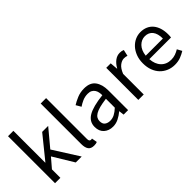

<svg xmlns="http://www.w3.org/2000/svg" viewBox="24 -1378 2056 2056"><g transform="rotate(-45 1052.0 -350.0)"><path d="M81.5 -711.9H162.6V-230H165.5L372.6 -485.8H463.4L300.8 -291L485.4 0H395.5L253.4 -233.9L162.6 -127.9V0H81.5Z M576.2 -711.9H658.2V-91.8Q658.2 -71.8 665.3 -64Q672.4 -56.2 681.2 -56.2Q685.1 -56.2 688.7 -56.2Q692.4 -56.2 699.2 -58.1L710 3.9Q702.1 7.8 691.2 10Q680.2 12.2 663.1 12.2Q616.2 12.2 596.2 -15.9Q576.2 -43.9 576.2 -98.1Z M807.1 -126Q807.1 -206.1 878.7 -248.5Q950.2 -291 1106 -308.1Q1106 -331.1 1101.6 -353Q1097.2 -375 1085.7 -392.1Q1074.2 -409.2 1055.2 -419.7Q1036.1 -430.2 1006.3 -430.2Q962.9 -430.2 926.5 -414.1Q890.1 -397.9 861.3 -377.9L828.1 -435.1Q862.3 -457 911.1 -477.5Q960 -498 1019 -498Q1107.9 -498 1147.9 -443.6Q1188 -389.2 1188 -297.9V0H1120.1L1113.3 -58.1H1111.3Q1076.2 -28.8 1035.6 -8.3Q995.1 12.2 950.2 12.2Q888.2 12.2 847.7 -23.9Q807.1 -60.1 807.1 -126ZM888.2 -131.8Q888.2 -89.8 912.6 -72Q937 -54.2 973.1 -54.2Q1008.3 -54.2 1039.8 -70.6Q1071.3 -86.9 1106 -119.1V-253.9Q1044.9 -246.1 1002.9 -235.1Q960.9 -224.1 935.5 -209Q910.2 -193.8 899.2 -174.3Q888.2 -154.8 888.2 -131.8Z M1342.8 -485.8H1410.6L1418 -397.9H1420.9Q1445.8 -443.8 1481.2 -470.9Q1516.6 -498 1558.6 -498Q1587.9 -498 1610.8 -487.8L1594.7 -416Q1583 -419.9 1573 -421.9Q1563 -423.8 1547.9 -423.8Q1516.6 -423.8 1483.2 -398.9Q1449.7 -374 1424.8 -312V0H1342.8Z M1653.8 -242.2Q1653.8 -301.8 1672.4 -349.4Q1690.9 -397 1721.4 -429.9Q1752 -462.9 1790.8 -480.5Q1829.6 -498 1871.6 -498Q1918 -498 1954.3 -481.9Q1990.7 -465.8 2015.4 -435.8Q2040 -405.8 2053 -363.8Q2065.9 -321.8 2065.9 -270Q2065.9 -243.2 2063 -225.1H1734.9Q1739.7 -146 1783.2 -100.1Q1826.7 -54.2 1897 -54.2Q1931.6 -54.2 1961.2 -64.7Q1990.7 -75.2 2017.6 -91.8L2046.9 -38.1Q2014.6 -18.1 1975.8 -2.9Q1937 12.2 1886.7 12.2Q1837.9 12.2 1795.4 -5.4Q1752.9 -22.9 1721.4 -55.4Q1689.9 -87.9 1671.9 -135Q1653.8 -182.1 1653.8 -242.2ZM1993.7 -278.8Q1993.7 -354 1962.2 -393.6Q1930.7 -433.1 1874 -433.1Q1847.7 -433.1 1824.2 -422.6Q1800.8 -412.1 1781.7 -392.6Q1762.7 -373 1750.2 -344.5Q1737.8 -315.9 1733.9 -278.8Z"/></g></svg>

Font: Pyidaungsu ZawDecode
Style: Regular
Weight: 400
Designer: Sun Tun
Foundry: Your Own Font Foundry
Version: Version 2.50